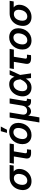

<svg xmlns="http://www.w3.org/2000/svg" viewBox="1834 -2612 982 4690"><g transform="rotate(-90 2325.0 -267.0)"><path d="M243.7 11.7Q167 11.7 115 -22Q63 -55.7 41 -116Q19 -176.3 32.2 -256.3Q45.4 -336.4 86.9 -396Q128.4 -455.6 191.4 -489Q254.4 -522.5 331.1 -522.5H640.6L624.5 -423.3H411.1L315.9 -419.4Q275.4 -419.4 242.7 -399.7Q210 -379.9 188.2 -343.3Q166.5 -306.6 157.7 -256.3Q149.9 -206.5 158.7 -169.4Q167.5 -132.3 192.9 -111.8Q218.3 -91.3 258.8 -91.3Q299.8 -91.3 332.8 -111.8Q365.7 -132.3 387.7 -169.4Q409.7 -206.5 418 -256.3Q426.8 -307.1 417.5 -343.5Q408.2 -379.9 382.8 -399.7Q357.4 -419.4 316.9 -419.4L322.3 -464.8Q375 -464.8 418.9 -452.1Q462.9 -439.5 493.7 -412.6Q524.4 -385.7 537.1 -343.8Q549.8 -301.8 540.5 -242.7Q528.3 -169.9 487.1 -112.3Q445.8 -54.7 383.3 -21.5Q320.8 11.7 243.7 11.7Z M934.6 1.5Q856 1.5 822.8 -31.7Q789.6 -64.9 800.8 -132.8L848.1 -419.4H672.9L690.4 -522.5H1164.1L1147 -419.4H972.2L927.7 -148.9Q923.3 -121.6 932.9 -110.1Q942.4 -98.6 972.2 -98.6Q984.4 -98.6 998 -99.1Q1011.7 -99.6 1023.4 -99.6L1011.7 -1Q992.7 0.5 973.4 1Q954.1 1.5 934.6 1.5Z M1370.6 11.7Q1301.8 11.7 1252.2 -15.9Q1202.6 -43.5 1175.8 -93Q1148.9 -142.6 1148.9 -209Q1148.9 -273.4 1170.2 -331.8Q1191.4 -390.1 1230.7 -435.5Q1270 -481 1325 -507.1Q1379.9 -533.2 1446.8 -533.2Q1515.6 -533.2 1565.4 -505.6Q1615.2 -478 1641.8 -428.2Q1668.5 -378.4 1668.5 -311Q1668.5 -248 1647.7 -189.9Q1627 -131.8 1587.9 -86.4Q1548.8 -41 1493.9 -14.6Q1439 11.7 1370.6 11.7ZM1376.5 -91.3Q1418 -91.3 1449.5 -111.3Q1481 -131.3 1502 -164.1Q1522.9 -196.8 1533.7 -235.8Q1544.4 -274.9 1544.4 -313Q1544.4 -349.6 1532.2 -375.7Q1520 -401.9 1496.8 -416Q1473.6 -430.2 1440.9 -430.2Q1400.4 -430.2 1369.1 -410.4Q1337.9 -390.6 1316.7 -358.2Q1295.4 -325.7 1284.4 -286.1Q1273.4 -246.6 1273.4 -207.5Q1273.4 -153.3 1300.5 -122.3Q1327.6 -91.3 1376.5 -91.3ZM1423.8 -587.9 1465.8 -738.3H1579.6L1501 -587.9Z M1678.7 204.1 1798.8 -522.5H1922.9L1873 -220.2Q1865.7 -177.2 1875.2 -149.7Q1884.8 -122.1 1907.5 -108.6Q1930.2 -95.2 1962.4 -95.2Q1995.1 -95.2 2021.7 -108.6Q2048.3 -122.1 2066.2 -149.9Q2084 -177.7 2091.3 -220.2L2141.1 -522.5H2265.6L2202.6 -143.1Q2198.7 -120.1 2207.5 -110.1Q2216.3 -100.1 2241.2 -100.1H2260.3L2243.2 0H2198.2Q2128.4 0 2099.6 -34.2Q2070.8 -68.4 2081.5 -133.3L2089.8 -182.6H2112.3Q2103.5 -128.4 2085 -92.8Q2066.4 -57.1 2042.7 -37.1Q2019 -17.1 1994.6 -8.5Q1970.2 0 1948.7 0Q1927.2 0 1905.3 -8.5Q1883.3 -17.1 1866.2 -37.1Q1849.1 -57.1 1842.3 -92.8Q1835.4 -128.4 1844.2 -182.6H1866.7L1802.7 204.1Z M2529.8 11.7Q2455.6 11.7 2404.1 -23.2Q2352.5 -58.1 2330.3 -119.6Q2308.1 -181.2 2320.8 -260.3Q2334.5 -339.8 2374.8 -401.4Q2415 -462.9 2476.3 -497.8Q2537.6 -532.7 2613.3 -532.7Q2657.7 -532.7 2690.9 -520Q2724.1 -507.3 2747.1 -484.4Q2770 -461.4 2783.9 -430.2Q2797.9 -398.9 2803.7 -361.3H2834.5L2838.4 -271L2877.9 0H2764.2L2732.4 -262.7Q2728 -301.3 2719.5 -332.3Q2710.9 -363.3 2696.5 -384.8Q2682.1 -406.2 2660.9 -418Q2639.6 -429.7 2609.4 -429.7Q2568.4 -429.7 2534.7 -408.9Q2501 -388.2 2478.3 -350.3Q2455.6 -312.5 2446.8 -260.7Q2438.5 -209.5 2446.8 -171.4Q2455.1 -133.3 2480.2 -112.5Q2505.4 -91.8 2545.4 -91.8Q2576.2 -91.8 2603.5 -104Q2630.9 -116.2 2654.3 -138.7Q2677.7 -161.1 2697.5 -191.9Q2717.3 -222.7 2732.4 -259.8L2844.2 -522.5H2957L2836.4 -259.8L2800.8 -164.1H2770.5Q2751 -125.5 2727.3 -93.5Q2703.6 -61.5 2674.8 -37.8Q2646 -14.2 2610.1 -1.2Q2574.2 11.7 2529.8 11.7Z M3246.1 1.5Q3167.5 1.5 3134.3 -31.7Q3101.1 -64.9 3112.3 -132.8L3159.7 -419.4H2984.4L3002 -522.5H3475.6L3458.5 -419.4H3283.7L3239.3 -148.9Q3234.9 -121.6 3244.4 -110.1Q3253.9 -98.6 3283.7 -98.6Q3295.9 -98.6 3309.6 -99.1Q3323.2 -99.6 3335 -99.6L3323.2 -1Q3304.2 0.5 3284.9 1Q3265.6 1.5 3246.1 1.5Z M3682.1 11.7Q3613.3 11.7 3563.7 -15.9Q3514.2 -43.5 3487.3 -93Q3460.4 -142.6 3460.4 -209Q3460.4 -273.4 3481.7 -331.8Q3502.9 -390.1 3542.2 -435.5Q3581.5 -481 3636.5 -507.1Q3691.4 -533.2 3758.3 -533.2Q3827.1 -533.2 3877 -505.6Q3926.8 -478 3953.4 -428.2Q3980 -378.4 3980 -311Q3980 -248 3959.2 -189.9Q3938.5 -131.8 3899.4 -86.4Q3860.4 -41 3805.4 -14.6Q3750.5 11.7 3682.1 11.7ZM3688 -91.3Q3729.5 -91.3 3761 -111.3Q3792.5 -131.3 3813.5 -164.1Q3834.5 -196.8 3845.2 -235.8Q3856 -274.9 3856 -313Q3856 -349.6 3843.8 -375.7Q3831.5 -401.9 3808.3 -416Q3785.2 -430.2 3752.4 -430.2Q3711.9 -430.2 3680.7 -410.4Q3649.4 -390.6 3628.2 -358.2Q3606.9 -325.7 3595.9 -286.1Q3585 -246.6 3585 -207.5Q3585 -153.3 3612.1 -122.3Q3639.2 -91.3 3688 -91.3Z M4253.4 11.7Q4176.8 11.7 4124.8 -22Q4072.8 -55.7 4050.8 -116Q4028.8 -176.3 4042 -256.3Q4055.2 -336.4 4096.7 -396Q4138.2 -455.6 4201.2 -489Q4264.2 -522.5 4340.8 -522.5H4650.4L4634.3 -423.3H4420.9L4325.7 -419.4Q4285.2 -419.4 4252.4 -399.7Q4219.7 -379.9 4198 -343.3Q4176.3 -306.6 4167.5 -256.3Q4159.7 -206.5 4168.5 -169.4Q4177.2 -132.3 4202.6 -111.8Q4228 -91.3 4268.6 -91.3Q4309.6 -91.3 4342.5 -111.8Q4375.5 -132.3 4397.5 -169.4Q4419.4 -206.5 4427.7 -256.3Q4436.5 -307.1 4427.2 -343.5Q4418 -379.9 4392.6 -399.7Q4367.2 -419.4 4326.7 -419.4L4332 -464.8Q4384.8 -464.8 4428.7 -452.1Q4472.7 -439.5 4503.4 -412.6Q4534.2 -385.7 4546.9 -343.8Q4559.6 -301.8 4550.3 -242.7Q4538.1 -169.9 4496.8 -112.3Q4455.6 -54.7 4393.1 -21.5Q4330.6 11.7 4253.4 11.7Z"/></g></svg>

Font: Inter 28pt SemiBold
Style: Italic
Weight: 600
Italic angle: -9.3988°
Designer: Rasmus Andersson
Foundry: rsms
Version: Version 4.001;git-66647c0bb